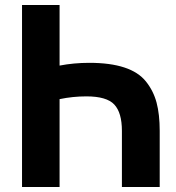

<svg xmlns="http://www.w3.org/2000/svg" viewBox="-20 -730 705 767"><path d="M68 -710H218V-468Q275 -479 337 -479Q420 -479 476.5 -460.5Q533 -442 563 -404.5Q593 -367 605.5 -320Q618 -273 618 -207V17H467V-207Q467 -280 436.5 -312.5Q406 -345 325 -345Q271 -345 218 -334V17H68Z"/></svg>

Font: Repo
Style: Bold
Weight: 700
Designer: Stefan Peev
Foundry: Context Ltd
Version: Version 001.000